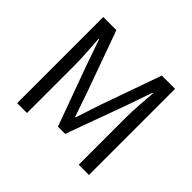

<svg xmlns="http://www.w3.org/2000/svg" viewBox="-154 -845 1034 1034"><g transform="rotate(45 363.5 -328.0)"><path d="M90 0V-656H190L316 -306Q328 -272 339.5 -237.5Q351 -203 363 -169H367Q379 -203 389.5 -237.5Q400 -272 412 -306L536 -656H637V0H559V-361Q559 -405 563 -458Q567 -511 570 -555H566L514 -406L390 -66H335L211 -406L159 -555H155Q158 -511 161.5 -458Q165 -405 165 -361V0Z"/></g></svg>

Font: Source Sans Pro
Style: Regular
Weight: 400
Designer: Paul D. Hunt
Foundry: Adobe Systems Incorporated
Version: Version 2.021;PS 2.000;hotconv 1.0.86;makeotf.lib2.5.63406